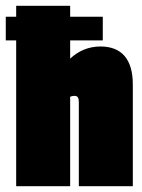

<svg xmlns="http://www.w3.org/2000/svg" viewBox="-42 -645 492 665"><path d="M14 0H201V-310C206 -312 211 -313 216 -313C228 -313 231 -305 231 -291V0H418V-353C418 -441 378 -484 306 -484C265 -484 230 -469 201 -442V-505H314V-587H201V-625H14V-587H-22V-505H14Z"/></svg>

Font: Blinker Headline
Style: Regular
Weight: 900
Width: 4
Designer: Juergen Huber
Foundry: supertype
Version: Version 1.015;PS 1.15;hotconv 1.0.88;makeotf.lib2.5.647800